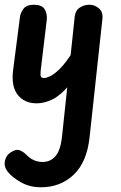

<svg xmlns="http://www.w3.org/2000/svg" viewBox="-29 -436 511 812"><path d="M126 1Q74 1 45.5 -35.5Q17 -72 27 -144L55 -361Q57 -381 70 -398.5Q83 -416 114 -416Q148 -416 159.5 -397.5Q171 -379 169 -354L143 -137Q141 -116 144.5 -111Q148 -106 158 -106Q166 -106 183.5 -114Q201 -122 225.5 -146.5Q250 -171 280 -219L265 -78Q229 -34 194.5 -16.5Q160 1 126 1ZM350 143Q339 249 283 302.5Q227 356 144 356Q97 356 60.5 335.5Q24 315 6 293Q-13 271 -8.5 246Q-4 221 17 208Q40 193 55.5 200Q71 207 81 217Q111 249 151 249Q185 249 206.5 223.5Q228 198 234 135L287 -366Q290 -392 308.5 -404Q327 -416 349 -416Q372 -416 390 -400Q408 -384 404 -355Z"/></svg>

Font: Edu SA Beginner
Style: Bold
Weight: 700
Version: Version 1.003